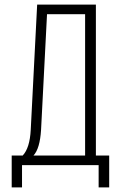

<svg xmlns="http://www.w3.org/2000/svg" viewBox="-20 -720 529 837"><path d="M456 97H410V0H76V97H31V-42H79Q110 -75 114 -154L142 -700H398V-42H456ZM185 -658 159 -154Q154 -72 126 -42H351V-658Z"/></svg>

Font: Bebas Neue Book
Style: Regular
Weight: 400
Designer: Ryoichi Tsunekawa
Foundry: Ryoichi Tsunekawa
Version: Version 001.003